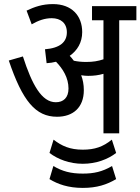

<svg xmlns="http://www.w3.org/2000/svg" viewBox="-20 -652 687 939"><path d="M390 -211C390 -239 385 -263 377 -284C389 -282 401 -281 411 -281C438 -281 462 -284 486 -291V0H563V-553H647V-622H430V-553H486V-362C459 -353 435 -349 401 -349C379 -349 360 -351 341 -355C335 -363 328 -372 321 -379C358 -405 382 -444 382 -495C382 -575 331 -632 239 -632C186 -632 148 -618 110 -600L135 -533C168 -552 199 -563 233 -563C277 -563 307 -539 307 -494C307 -446 273 -417 200 -411L208 -343C224 -344 239 -346 254 -350C288 -315 315 -271 315 -219C315 -174 290 -152 253 -152C184 -152 137 -237 92 -376L23 -356C90 -158 154 -81 259 -81C337 -81 390 -126 390 -211ZM385 149C450 149 508 127 548 96L527 31C484 66 443 80 385 80C322 80 282 62 242 31L222 96C263 127 320 149 385 149ZM385 267C454 267 502 251 548 224L528 160C480 188 439 197 385 197C326 197 285 186 241 160L222 224C263 249 314 267 385 267Z"/></svg>

Font: Noto Sans Devanagari UI Condensed
Style: Regular
Weight: 400
Width: 3
Designer: Jelle Bosma - Monotype Design Team
Foundry: Monotype Imaging Inc.
Version: Version 2.003